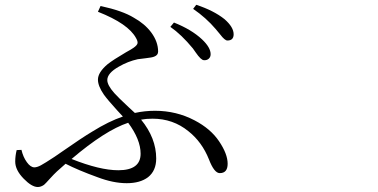

<svg xmlns="http://www.w3.org/2000/svg" viewBox="-20 -750 1540 782"><path d="M133.8 11.7Q109.4 11.7 76.2 -22.5Q42 -57.6 42 -91.8Q42 -115.2 47.9 -138.7L67.4 -139.6Q74.2 -110.4 89.4 -89.4Q104.5 -68.4 120.1 -68.4Q130.9 -68.4 146.5 -76.7Q162.1 -85 202.1 -111.3Q211.9 -118.2 230.5 -130.9Q314.5 -189.5 355.5 -213.9Q422.9 -255.9 480.5 -275.4Q472.7 -284.2 457 -300.8Q418 -343.8 403.3 -364.3Q378.9 -399.4 378.9 -425.8Q378.9 -455.1 418 -488.3Q441.4 -506.8 493.2 -537.1Q516.6 -549.8 524.4 -555.7Q538.1 -565.4 540 -573.2Q542 -581.1 534.2 -594.7Q502.9 -653.3 378.9 -702.1L389.6 -725.6Q479.5 -706.1 525.4 -677.7Q569.3 -653.3 595.7 -618.2Q624 -580.1 624 -540Q624 -525.4 608.4 -519.5Q599.6 -515.6 572.3 -512.7Q551.8 -510.7 541 -508.8Q501 -500 463.9 -478.5Q417 -452.1 417 -423.8Q417 -403.3 445.3 -371.1Q461.9 -352.5 503.9 -313.5Q521.5 -297.9 529.3 -290Q569.3 -298.8 611.3 -298.8Q698.2 -298.8 772.5 -259.8Q837.9 -225.6 872.1 -174.8Q907.2 -123 907.2 -83Q907.2 -44.9 875 -44.9Q852.5 -44.9 831.1 -100.6Q802.7 -171.9 747.1 -215.8Q684.6 -266.6 601.6 -266.6Q575.2 -266.6 554.7 -262.7Q616.2 -187.5 616.2 -104.5Q616.2 -54.7 583 -28.3Q550.8 -3.9 496.1 -3.9Q441.4 -3.9 377 -28.3Q298.8 -56.6 247.1 -83L211.9 -51.8Q200.2 -41 181.6 -20.5Q166 -2.9 159.2 2.9Q146.5 11.7 133.8 11.7ZM461.9 -56.6Q552.7 -56.6 552.7 -124Q552.7 -181.6 502 -250Q408.2 -218.8 271.5 -102.5Q386.7 -56.6 461.9 -56.6ZM810.5 -504.9Q798.8 -504.9 777.3 -536.1Q769.5 -546.9 765.6 -552.7Q718.8 -609.4 673.8 -640.6L688.5 -658.2Q759.8 -629.9 802.7 -589.8Q837.9 -556.6 837.9 -529.3Q837.9 -517.6 830.1 -510.7Q822.3 -503.9 810.5 -504.9ZM906.2 -585Q895.5 -585 877 -609.4Q865.2 -624 858.4 -631.8Q819.3 -677.7 766.6 -713.9L779.3 -730.5Q850.6 -707 894.5 -671.9Q931.6 -639.6 931.6 -610.4Q931.6 -585 906.2 -585Z"/></svg>

Font: Bpmf Zihi Box R
Style: R
Weight: 400
Foundry: But Ko
Version: Version 1.320